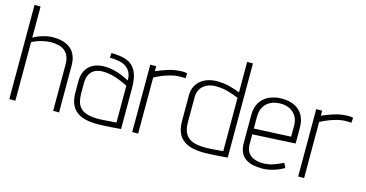

<svg xmlns="http://www.w3.org/2000/svg" viewBox="-74 -1034 2632 1379"><g transform="rotate(15 1241.5 -344.0)"><path d="M86 -469V-700H41V0H86V-435Q106 -446 128.5 -454Q151 -462 175 -466.5Q199 -471 224 -472Q254 -472 279.5 -466.5Q305 -461 325 -446Q345 -431 356 -406.5Q367 -382 367 -344V0H411V-346Q411 -383 402 -410.5Q393 -438 376.5 -457Q360 -476 337.5 -488Q315 -500 287 -505.5Q259 -511 227 -510Q202 -510 176.5 -504Q151 -498 127.5 -489Q104 -480 86 -469Z M828 -349Q803 -363 772.5 -375.5Q742 -388 710 -395.5Q678 -403 643 -403Q606 -403 577.5 -393Q549 -383 528.5 -363.5Q508 -344 497.5 -316Q487 -288 487 -252V-169Q487 -117 502.5 -82Q518 -47 546.5 -26.5Q575 -6 615.5 2.5Q656 11 706 10Q720 10 741 9Q762 8 785 6.5Q808 5 828 3.5Q848 2 860.5 1Q873 0 872 0V-304Q872 -363 859.5 -402.5Q847 -442 822 -465.5Q797 -489 757.5 -499Q718 -509 664 -509L662 -474Q694 -474 724 -469Q754 -464 777.5 -450.5Q801 -437 814.5 -412.5Q828 -388 828 -349ZM828 -310V-37Q828 -37 821 -36Q814 -35 801.5 -34.5Q789 -34 773 -32.5Q757 -31 739 -30Q721 -29 704 -28Q651 -27 616.5 -36.5Q582 -46 563 -65Q544 -84 536.5 -111.5Q529 -139 529 -172V-250Q529 -282 538 -304Q547 -326 562.5 -339.5Q578 -353 598 -359Q618 -365 640 -365Q673 -365 705 -357.5Q737 -350 768 -337.5Q799 -325 828 -310Z M1224 -471 1227 -509Q1224 -510 1211 -512Q1198 -514 1182 -513Q1132 -511 1088.5 -497.5Q1045 -484 999 -464V-501H955V0H999V-417Q1021 -429 1044.5 -439Q1068 -449 1091.5 -456.5Q1115 -464 1137.5 -468.5Q1160 -473 1181 -473Q1196 -474 1208.5 -473Q1221 -472 1224 -471Z M1665 0V-700H1622V-473Q1586 -488 1544 -499Q1502 -510 1451 -510Q1414 -510 1383 -500Q1352 -490 1328.5 -470.5Q1305 -451 1292.5 -423Q1280 -395 1280 -359V-169Q1280 -117 1295.5 -82Q1311 -47 1340 -26.5Q1369 -6 1410 2.5Q1451 11 1501 10Q1514 10 1534.5 9Q1555 8 1578 6.5Q1601 5 1621 3.5Q1641 2 1653.5 1Q1666 0 1665 0ZM1622 -433V-37Q1622 -37 1614.5 -36Q1607 -35 1594.5 -34Q1582 -33 1566 -31.5Q1550 -30 1532.5 -29Q1515 -28 1498 -28Q1445 -27 1411 -36.5Q1377 -46 1358 -65.5Q1339 -85 1331 -111.5Q1323 -138 1323 -171V-355Q1323 -388 1334.5 -410.5Q1346 -433 1364.5 -447Q1383 -461 1404.5 -467Q1426 -473 1448 -473Q1498 -473 1540 -461.5Q1582 -450 1622 -433Z M1792 -134V-207L2110 -224V-342Q2110 -398 2088 -435Q2066 -472 2026.5 -491Q1987 -510 1934 -510Q1881 -510 1839 -491Q1797 -472 1773 -434Q1749 -396 1749 -339V-134Q1749 -92 1761.5 -64Q1774 -36 1797.5 -19Q1821 -2 1853 5Q1885 12 1922 12Q1962 12 2004.5 -0.5Q2047 -13 2084 -35L2067 -69Q2028 -49 1992.5 -37.5Q1957 -26 1918 -26Q1892 -26 1869 -32Q1846 -38 1829 -50.5Q1812 -63 1802 -83.5Q1792 -104 1792 -134ZM2066 -347V-263L1792 -250V-336Q1792 -380 1809 -410.5Q1826 -441 1858 -457Q1890 -473 1933 -473Q1972 -473 2001.5 -458Q2031 -443 2048.5 -415Q2066 -387 2066 -347Z M2458 -471 2461 -509Q2458 -510 2445 -512Q2432 -514 2416 -513Q2366 -511 2322.5 -497.5Q2279 -484 2233 -464V-501H2189V0H2233V-417Q2255 -429 2278.5 -439Q2302 -449 2325.5 -456.5Q2349 -464 2371.5 -468.5Q2394 -473 2415 -473Q2430 -474 2442.5 -473Q2455 -472 2458 -471Z"/></g></svg>

Font: Advent Pro Light
Style: Regular
Weight: 300
Version: Version 3.000